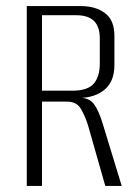

<svg xmlns="http://www.w3.org/2000/svg" viewBox="-20 -611 453 631"><path d="M68 0V-591H246Q294 -591 325 -568Q356 -545 356 -493V-397Q356 -344 324.5 -317Q293 -290 240 -289V-290Q273 -290 289 -268.5Q305 -247 318 -203L380 0H326L269 -200Q260 -229 246 -253Q232 -277 201 -277H118V0ZM118 -313H218Q268 -313 288 -336Q308 -359 308 -403V-485Q308 -523 289 -542Q270 -561 230 -561H118Z"/></svg>

Font: Alumni Sans Thin Light
Style: Regular
Weight: 300
Version: Version 1.018